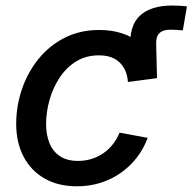

<svg xmlns="http://www.w3.org/2000/svg" viewBox="-20 -651 685 683"><path d="M447.8 -365.7 444.3 -480.5Q438.5 -558.1 477.1 -594.7Q515.6 -631.3 592.8 -631.3Q610.4 -631.3 623 -630.4Q635.7 -629.4 645 -628.4L630.4 -543Q621.1 -543.9 607.9 -544.7Q594.7 -545.4 585.9 -545.4Q558.6 -545.4 546.1 -532Q533.7 -518.6 535.6 -488.8L538.6 -373ZM253.9 11.7Q187 11.7 138.7 -15.9Q90.3 -43.5 64 -93.5Q37.6 -143.6 37.6 -210.4Q37.6 -273.4 57.9 -333.3Q78.1 -393.1 116.5 -440.7Q154.8 -488.3 209.5 -516.4Q264.2 -544.4 333.5 -544.4Q377.9 -544.4 414.8 -532.2Q451.7 -520 478.5 -497.6Q505.4 -475.1 521 -443.4Q536.6 -411.6 538.6 -373L435.1 -359.4Q433.6 -380.4 426.5 -397.7Q419.4 -415 406.7 -427.7Q394 -440.4 375.5 -447.3Q356.9 -454.1 331.5 -454.1Q285.6 -454.1 250.7 -432.4Q215.8 -410.6 192.1 -374.8Q168.5 -338.9 156.2 -295.7Q144 -252.4 144 -210Q144 -171.4 156 -141.8Q168 -112.3 193.1 -95.5Q218.3 -78.6 257.3 -78.6Q283.7 -78.6 306.6 -85.9Q329.6 -93.3 348.6 -106.7Q367.7 -120.1 382.1 -138.7Q396.5 -157.2 405.3 -179.2L505.4 -160.6Q490.7 -121.1 466.1 -89.6Q441.4 -58.1 408.7 -35.4Q376 -12.7 336.9 -0.5Q297.9 11.7 253.9 11.7Z"/></svg>

Font: Inter 20pt Medium
Style: Italic
Weight: 500
Italic angle: -9.3988°
Version: Version 4.001;git-66647c0bb